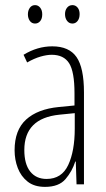

<svg xmlns="http://www.w3.org/2000/svg" viewBox="-20 -720 416 750"><path d="M184 -539Q250 -539 279 -497Q308 -455 308 -359V0H279L276 -89H274Q262 -51 236 -20.5Q210 10 156 10Q114 10 88 -10.5Q62 -31 49.5 -63.5Q37 -96 37 -133Q37 -212 82 -253Q127 -294 210 -302L271 -308V-356Q271 -440 250 -473Q229 -506 182 -506Q163 -506 138.5 -499Q114 -492 86 -476L72 -506Q126 -539 184 -539ZM212 -272Q75 -258 75 -134Q75 -79 98 -50Q121 -21 162 -21Q221 -21 246.5 -75.5Q272 -130 272 -218V-278ZM89 -664Q89 -679 96.5 -689.5Q104 -700 117 -700Q129 -700 137 -690Q145 -680 145 -664Q145 -647 137 -637.5Q129 -628 117 -628Q104 -628 96.5 -638.5Q89 -649 89 -664ZM234 -665Q234 -680 242 -690Q250 -700 263 -700Q275 -700 283 -690.5Q291 -681 291 -665Q291 -648 283 -638Q275 -628 263 -628Q250 -628 242 -638.5Q234 -649 234 -665Z"/></svg>

Font: Noto Sans Lao ExtraCondensed ExtraLight
Style: Regular
Weight: 200
Width: 2
Designer: Monotype Design Team
Foundry: Monotype Imaging Inc.
Version: Version 2.003; ttfautohint (v1.8.4.7-5d5b)